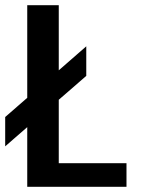

<svg xmlns="http://www.w3.org/2000/svg" viewBox="-29 -720 549 740"><path d="M76 0V-230L-9 -156V-269L76 -343V-700H197.5V-449L303.5 -541.5V-427.5L197.5 -335.5V-91H458.5V0Z"/></svg>

Font: Trispace Medium
Style: Regular
Weight: 500
Designer: Tyler Finck
Foundry: Etcetera Type Company
Version: Version 1.210; ttfautohint (v1.8.3)